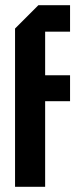

<svg xmlns="http://www.w3.org/2000/svg" viewBox="-20 -720 310 740"><path d="M38 0V-610L128 -700H250V-598H154V-430H250V-330H154V0Z"/></svg>

Font: Tektur Condensed Medium
Style: Regular
Weight: 500
Width: 3
Designer: Adam Jagosz
Foundry: Adam Jagosz
Version: Version 1.005;gftools[0.9.30]